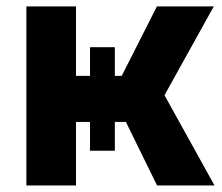

<svg xmlns="http://www.w3.org/2000/svg" viewBox="-20 -565 677 585"><path d="M60.4 0H211.6V-193.5H254.3V-105.8H329.9V-193.5H363.6L458.5 0H633.5L481.2 -274.9L631.4 -545.5H458.1L350.9 -333.8H329.9V-421.2H254.3V-333.8H211.6V-545.5H60.4Z"/></svg>

Font: Margiela Sans
Style: Bold
Weight: 700
Designer: Stefan Endress, Andreas Faust
Version: Version 1.100;FEAKit 1.0